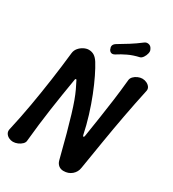

<svg xmlns="http://www.w3.org/2000/svg" viewBox="-226 -977 979 1088"><g transform="rotate(30 263.5 -433.0)"><path d="M363 0Q344 0 331 -10.5Q318 -21 313 -39Q290 -130 272.5 -194Q255 -258 241.5 -302.5Q228 -347 216.5 -378.5Q205 -410 193.5 -434.5Q182 -459 169 -484Q168 -487 164 -486Q160 -485 160 -481Q141 -369 126 -265.5Q111 -162 100 -49Q100 -35 89 -24Q78 -13 62.5 -6.5Q47 0 32 0Q18 0 5 -6.5Q-8 -13 -15 -24Q-22 -35 -20 -49Q1 -141 17 -233Q33 -325 46 -416.5Q59 -508 69 -600Q71 -620 83.5 -635Q96 -650 113 -658.5Q130 -667 145 -667Q165 -667 180.5 -657.5Q196 -648 210 -626Q227 -599 248 -556Q269 -513 290 -460Q311 -407 329 -348.5Q347 -290 359 -232Q361 -224 365 -225Q369 -226 370 -234Q381 -304 390.5 -366.5Q400 -429 408.5 -492.5Q417 -556 424 -628Q425 -642 435.5 -653Q446 -664 461 -670.5Q476 -677 490 -677Q505 -677 518.5 -670.5Q532 -664 539.5 -653Q547 -642 544 -628Q524 -536 506.5 -442Q489 -348 473.5 -253.5Q458 -159 443 -67Q439 -38 417 -19Q395 0 363 0ZM288 -719Q275 -711 264.5 -714Q254 -717 248 -730V-732Q242 -744 246 -754.5Q250 -765 264 -773Q296 -792 328 -812Q360 -832 394 -858Q406 -868 421 -865Q436 -862 443 -848L446 -842Q451 -833 447.5 -818Q444 -803 435.5 -790.5Q427 -778 417 -775Q377 -766 345.5 -751Q314 -736 288 -719Z"/></g></svg>

Font: Winky Sans
Style: Italic
Weight: 400
Italic angle: -8.97852°
Designer: Simon Atzbach
Foundry: typofactur
Version: Version 1.205